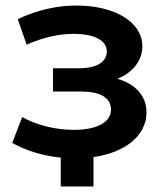

<svg xmlns="http://www.w3.org/2000/svg" viewBox="-20 -562 593 692"><path d="M508 -157C508 -216 469 -259 403 -278C458 -300 493 -343 493 -395C493 -483 393 -542 256 -542C186 -542 117 -527 44 -493L76 -401C135 -427 191 -440 245 -440C320 -440 365 -416 365 -377C365 -338 328 -316 265 -316H171V-232H275C342 -232 380 -209 380 -167C380 -121 329 -94 246 -94C180 -94 112 -111 60 -140L24 -47C74 -19 135 0 199 6V110H317V4C431 -12 508 -73 508 -157Z"/></svg>

Font: Talent
Style: Bold
Weight: 600
Designer: Mike Powis
Version: Version 1.001;hotconv 1.0.109;makeotfexe 2.5.65596